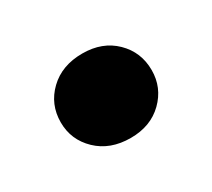

<svg xmlns="http://www.w3.org/2000/svg" viewBox="-52 -488 368 333"><g transform="rotate(-30 132.0 -321.5)"><path d="M133 -237Q92 -237 66.5 -261.5Q41 -286 41 -321Q41 -357 66.5 -381.5Q92 -406 133 -406Q173 -406 198 -381.5Q223 -357 223 -321Q223 -286 198 -261.5Q173 -237 133 -237Z"/></g></svg>

Font: DM Sans 20pt Black
Style: Regular
Weight: 900
Version: Version 4.004;gftools[0.9.30]